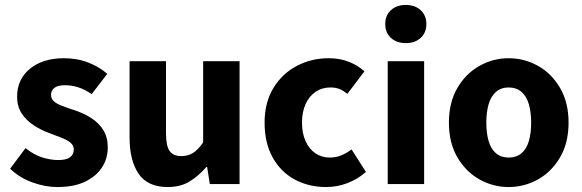

<svg xmlns="http://www.w3.org/2000/svg" viewBox="-20 -743 2351 775"><path d="M211 12Q162 12 110 -7Q58 -26 21 -62L83 -145Q117 -118 150.5 -107.5Q184 -97 215 -97Q248 -97 263 -108.5Q278 -120 278 -140Q278 -156 264.5 -167Q251 -178 229.5 -186.5Q208 -195 181 -205Q145 -218 115 -238Q85 -258 67 -286Q49 -314 49 -353Q49 -423 101 -465.5Q153 -508 238 -508Q292 -508 336.5 -490.5Q381 -473 413 -445L350 -363Q323 -382 296 -390.5Q269 -399 242 -399Q214 -399 200 -388.5Q186 -378 186 -360Q186 -346 195.5 -336Q205 -326 226 -317.5Q247 -309 278 -299Q316 -287 347.5 -267Q379 -247 397 -218Q415 -189 415 -148Q415 -103 391.5 -67Q368 -31 323 -9.5Q278 12 211 12Z M657 12Q576 12 539.5 -41.5Q503 -95 503 -188V-496H650V-207Q650 -153 665 -133Q680 -113 711 -113Q739 -113 759 -125.5Q779 -138 800 -168V-496H947V0H827L816 -69H813Q781 -32 744.5 -10Q708 12 657 12Z M1296 12Q1226 12 1169.5 -18.5Q1113 -49 1080.5 -107.5Q1048 -166 1048 -248Q1048 -330 1084 -388.5Q1120 -447 1179 -477.5Q1238 -508 1306 -508Q1352 -508 1388.5 -493.5Q1425 -479 1451 -455L1382 -364Q1368 -376 1352 -383Q1336 -390 1314 -390Q1280 -390 1254 -372.5Q1228 -355 1213.5 -323Q1199 -291 1199 -248Q1199 -205 1213.5 -173Q1228 -141 1253.5 -124Q1279 -107 1311 -107Q1336 -107 1358 -116Q1380 -125 1399 -140L1457 -49Q1426 -21 1384 -4.5Q1342 12 1296 12Z M1545 0V-496H1692V0ZM1618 -569Q1581 -569 1558 -590Q1535 -611 1535 -646Q1535 -681 1558 -702Q1581 -723 1618 -723Q1655 -723 1678 -702Q1701 -681 1701 -646Q1701 -611 1678 -590Q1655 -569 1618 -569Z M2033 12Q1971 12 1916 -18.5Q1861 -49 1826.5 -107.5Q1792 -166 1792 -248Q1792 -330 1826.5 -388.5Q1861 -447 1916 -477.5Q1971 -508 2033 -508Q2096 -508 2151 -477.5Q2206 -447 2240.5 -388.5Q2275 -330 2275 -248Q2275 -166 2240.5 -107.5Q2206 -49 2151 -18.5Q2096 12 2033 12ZM2033 -107Q2064 -107 2084.5 -124Q2105 -141 2114.5 -173Q2124 -205 2124 -248Q2124 -291 2114.5 -323Q2105 -355 2084.5 -372.5Q2064 -390 2033 -390Q2003 -390 1982.5 -372.5Q1962 -355 1952.5 -323Q1943 -291 1943 -248Q1943 -205 1952.5 -173Q1962 -141 1982.5 -124Q2003 -107 2033 -107Z"/></svg>

Font: Mada
Style: Bold
Weight: 700
Designer: Khaled Hosny
Version: Version 1.5